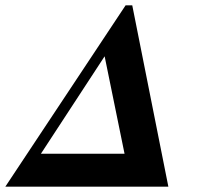

<svg xmlns="http://www.w3.org/2000/svg" viewBox="-85 -703 772 723"><path d="M549 0 413 -683H388L-65 0ZM384 -124H69L309 -491Z"/></svg>

Font: XITS
Style: Bold Italic
Weight: 700
Italic angle: -16.33°
Designer: MicroPress Inc., with final additions and corrections provided by Coen Hoffman, Elsevier (retired)
Version: Version 1.105